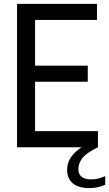

<svg xmlns="http://www.w3.org/2000/svg" viewBox="-20 -760 563 991"><path d="M68 0V-740H480.5V-657H161V-421H433V-338H161V-83H485.5V0ZM443 211Q385.5 211 356 186.5Q326.5 162 326.5 117Q326.5 74 356 38.8Q385.5 3.5 456 -30.5L485.5 0Q426 29 405.2 56Q384.5 83 384.5 112Q384.5 166 452 166Q467.5 166 484.5 162.2Q501.5 158.5 523 149V193.5Q484 211 443 211Z"/></svg>

Font: Encode Sans Condensed Medium
Style: Regular
Weight: 500
Width: 3
Designer: Multiple Designers
Foundry: Impallari Type
Version: Version 3.000; ttfautohint (v1.8.3) -l 8 -r 50 -G 200 -x 14 